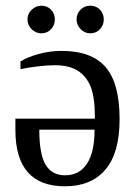

<svg xmlns="http://www.w3.org/2000/svg" viewBox="-20 -652 484 682"><path d="M316.9 -230.5V-239.3Q316.9 -306.6 302 -344Q287.1 -381.3 256.1 -400.9Q225.1 -420.4 174.8 -420.4Q148.4 -420.4 112.3 -416Q76.2 -411.6 52.7 -406.2V-433.6Q76.2 -448.7 116.5 -460Q156.7 -471.2 198.7 -471.2Q305.7 -471.2 355.2 -413.6Q404.8 -356 404.8 -228.5Q404.8 -108.4 354.2 -49.3Q303.7 9.8 210.9 9.8Q34.7 9.8 34.7 -190.4V-230.5ZM210.9 -29.3Q261.7 -29.3 288.8 -70.3Q315.9 -111.3 315.9 -191.4H119.6Q119.6 -104 142.1 -66.7Q164.6 -29.3 210.9 -29.3ZM348.6 -583Q348.6 -562.5 335 -548.1Q321.3 -533.7 300.8 -533.7Q280.3 -533.7 266.1 -548.8Q252 -564 252 -583Q252 -603.5 266.1 -617.7Q280.3 -631.8 300.8 -631.8Q321.3 -631.8 335 -617.7Q348.6 -603.5 348.6 -583ZM174.8 -583Q174.8 -562.5 161.1 -548.1Q147.5 -533.7 127 -533.7Q106.9 -533.7 92.3 -548.3Q77.6 -563 77.6 -583Q77.6 -603.5 92.8 -617.7Q107.9 -631.8 127 -631.8Q147.5 -631.8 161.1 -617.7Q174.8 -603.5 174.8 -583Z"/></svg>

Font: Times New Roman
Style: Regular
Weight: 400
Designer: Steve Matteson
Foundry: Ascender Corporation
Version: Version 2.00.3